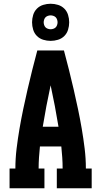

<svg xmlns="http://www.w3.org/2000/svg" viewBox="-20 -1004 540 1024"><path d="M31 0V-105H62Q62 -158 68.5 -211.5Q75 -265 84 -317.5Q93 -370 104 -422.5Q115 -475 127 -527Q139 -579 152 -631Q165 -683 179 -735H321Q335 -683 348 -631Q361 -579 373 -527Q385 -475 396 -422.5Q407 -370 416 -317.5Q425 -265 431.5 -211.5Q438 -158 438 -105H469V0H283V-105H314Q314 -135 312 -164.5Q310 -194 307 -223H193Q190 -194 188 -164.5Q186 -135 186 -105H217V0ZM208 -328H292Q283 -383 272.5 -438.5Q262 -494 250 -549Q238 -494 227.5 -438.5Q217 -383 208 -328ZM250 -786Q230 -786 210.5 -792Q191 -798 177 -812Q163 -826 157 -845.5Q151 -865 151 -885Q151 -905 157 -924.5Q163 -944 177 -958Q191 -972 210.5 -978Q230 -984 250 -984Q270 -984 289.5 -978Q309 -972 323 -958Q337 -944 343 -924.5Q349 -905 349 -885Q349 -865 343 -845.5Q337 -826 323 -812Q309 -798 289.5 -792Q270 -786 250 -786ZM250 -848Q257 -848 264.5 -850.5Q272 -853 277 -858Q282 -863 284.5 -870.5Q287 -878 287 -885Q287 -892 284.5 -899.5Q282 -907 277 -912Q272 -917 264.5 -919.5Q257 -922 250 -922Q243 -922 235.5 -919.5Q228 -917 223 -912Q218 -907 215.5 -899.5Q213 -892 213 -885Q213 -878 215.5 -870.5Q218 -863 223 -858Q228 -853 235.5 -850.5Q243 -848 250 -848Z"/></svg>

Font: Iosevka Curly Slab Extrabold
Style: Regular
Weight: 800
Monospace: yes
Designer: Belleve Invis
Foundry: Belleve Invis
Version: Version 22.1.2; ttfautohint (v1.8.4)